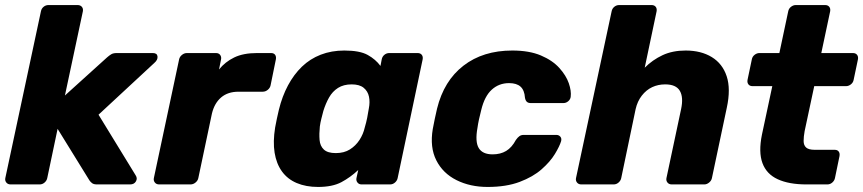

<svg xmlns="http://www.w3.org/2000/svg" viewBox="-20 -730 3417 760"><path d="M22 0Q11 0 5 -7.5Q-1 -15 1 -25L142 -685Q144 -696 152.5 -703Q161 -710 172 -710H287Q298 -710 304 -703Q310 -696 308 -685L237 -352L404 -503Q412 -510 420 -515Q428 -520 442 -520H585Q602 -520 603.5 -506.5Q605 -493 591 -481L370 -276L517 -36Q525 -24 518 -12Q511 0 495 0H364Q351 0 344.5 -5Q338 -10 334 -16L208 -220L167 -25Q165 -15 156.5 -7.5Q148 0 137 0Z M610 0Q599 0 593 -7.5Q587 -15 589 -25L689 -495Q691 -505 700 -512.5Q709 -520 720 -520H835Q846 -520 851.5 -512.5Q857 -505 855 -495L847 -455Q871 -485 907 -502.5Q943 -520 997 -520H1053Q1064 -520 1069 -513Q1074 -506 1072 -495L1051 -392Q1049 -382 1040 -374.5Q1031 -367 1020 -367H924Q882 -367 855.5 -344.5Q829 -322 819 -281L765 -25Q763 -15 754 -7.5Q745 0 734 0Z M1239 10Q1191 10 1154.5 -5.5Q1118 -21 1096 -51.5Q1074 -82 1067 -125.5Q1060 -169 1069 -225Q1073 -245 1076 -260.5Q1079 -276 1084 -296Q1097 -349 1120 -392Q1143 -435 1175 -466Q1207 -497 1249.5 -513.5Q1292 -530 1343 -530Q1404 -530 1435.5 -512.5Q1467 -495 1486 -469L1491 -495Q1493 -506 1501.5 -513Q1510 -520 1521 -520H1633Q1644 -520 1649.5 -513Q1655 -506 1653 -495L1554 -25Q1552 -15 1543.5 -7.5Q1535 0 1524 0H1411Q1401 0 1395 -7.5Q1389 -15 1391 -25L1398 -57Q1367 -28 1331.5 -9Q1296 10 1239 10ZM1309 -124Q1342 -124 1365 -138.5Q1388 -153 1403 -176Q1418 -199 1424 -226Q1430 -246 1433.5 -264Q1437 -282 1440 -301Q1445 -326 1440.5 -347.5Q1436 -369 1419.5 -382.5Q1403 -396 1372 -396Q1340 -396 1318 -382Q1296 -368 1282.5 -344Q1269 -320 1260 -291Q1256 -276 1252 -260Q1248 -244 1246 -229Q1243 -200 1245 -176Q1247 -152 1262 -138Q1277 -124 1309 -124Z M1910 10Q1841 10 1787 -17Q1733 -44 1707 -95.5Q1681 -147 1693 -219Q1696 -235 1701 -259.5Q1706 -284 1710 -300Q1737 -410 1814.5 -470Q1892 -530 2008 -530Q2075 -530 2121 -510.5Q2167 -491 2194 -461Q2221 -431 2231.5 -400.5Q2242 -370 2239 -347Q2238 -337 2229.5 -329.5Q2221 -322 2210 -322H2081Q2071 -322 2065.5 -327Q2060 -332 2058 -343Q2056 -373 2040.5 -387Q2025 -401 1995 -401Q1955 -401 1926.5 -375Q1898 -349 1885 -295Q1880 -276 1876 -257.5Q1872 -239 1870 -224Q1860 -169 1875 -144Q1890 -119 1930 -119Q1961 -119 1983.5 -132.5Q2006 -146 2022 -176Q2029 -186 2036 -191Q2043 -196 2053 -196H2182Q2192 -196 2198 -189Q2204 -182 2201 -171Q2195 -151 2176.5 -120.5Q2158 -90 2124 -60Q2090 -30 2037 -10Q1984 10 1910 10Z M2281 0Q2270 0 2264 -7.5Q2258 -15 2260 -25L2401 -685Q2403 -696 2411.5 -703Q2420 -710 2431 -710H2559Q2570 -710 2575.5 -703Q2581 -696 2579 -685L2532 -462Q2563 -493 2602.5 -511.5Q2642 -530 2694 -530Q2755 -530 2797.5 -504Q2840 -478 2856.5 -428Q2873 -378 2857 -304L2798 -25Q2796 -15 2787 -7.5Q2778 0 2768 0H2639Q2628 0 2622 -7.5Q2616 -15 2618 -25L2676 -298Q2686 -345 2671 -370.5Q2656 -396 2613 -396Q2585 -396 2561.5 -385Q2538 -374 2520.5 -351.5Q2503 -329 2496 -298L2439 -25Q2437 -15 2428.5 -7.5Q2420 0 2409 0Z M3172 0Q3103 0 3058.5 -20.5Q3014 -41 2998 -84.5Q2982 -128 2996 -197L3037 -389H2959Q2948 -389 2942.5 -396Q2937 -403 2939 -414L2956 -495Q2958 -506 2967 -513Q2976 -520 2986 -520H3065L3100 -685Q3102 -696 3111 -703Q3120 -710 3130 -710H3246Q3257 -710 3262.5 -703Q3268 -696 3266 -685L3231 -520H3356Q3367 -520 3372.5 -513Q3378 -506 3376 -495L3359 -414Q3357 -403 3348 -396Q3339 -389 3329 -389H3203L3165 -211Q3161 -189 3161 -172Q3161 -155 3171 -146Q3181 -137 3205 -137H3284Q3295 -137 3300 -130Q3305 -123 3303 -112L3285 -25Q3283 -15 3274.5 -7.5Q3266 0 3255 0Z"/></svg>

Font: Rubik
Style: Bold Italic
Weight: 700
Italic angle: -12°
Designer: Hubert and Fischer
Foundry: Hubert and Fischer
Version: Version 2.300;gftools[0.9.30]